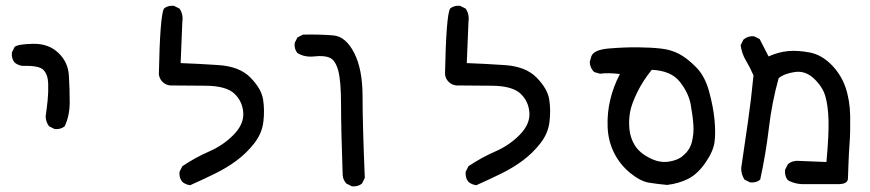

<svg xmlns="http://www.w3.org/2000/svg" viewBox="-20 -534 3040 671"><path d="M170.9 -83 151.4 -92.8Q139.6 -108.4 139.6 -127.9Q143.6 -155.3 146.5 -183.6Q149.4 -211.9 148.4 -242.2Q147.5 -272.5 132.3 -289.1Q117.2 -305.7 58.6 -303.7Q43 -305.7 31.2 -315.4Q19.5 -329.1 21.5 -350.6L31.2 -370.1Q43 -379.9 96.2 -380.9Q149.4 -381.8 183.6 -349.6Q217.8 -317.4 220.7 -270.5Q223.6 -223.6 223.6 -176.8Q223.6 -129.9 206.1 -92.8Q192.4 -81.1 170.9 -83Z M644.5 113.3Q628.9 111.3 617.2 101.6Q605.5 87.9 607.4 66.4L617.2 46.9Q662.1 16.6 711.4 -4.9Q760.7 -26.4 796.9 -63.5Q833 -100.6 830.1 -140.6Q827.1 -180.7 798.8 -207Q770.5 -233.4 700.7 -234.4Q630.9 -235.4 574.2 -235.4Q558.6 -237.3 547.9 -248Q537.1 -258.8 535.2 -274.4Q539.1 -476.6 552.7 -503.9Q566.4 -515.6 587.9 -513.7L607.4 -503.9Q621.1 -484.4 617.2 -457L611.3 -313.5Q668.9 -311.5 743.2 -306.6Q817.4 -301.8 855.5 -262.7Q893.6 -223.6 899.4 -186.5Q905.3 -149.4 900.4 -108.4Q895.5 -67.4 868.2 -32.7Q840.8 2 806.6 27.3Q772.5 52.7 730.5 73.2Q688.5 93.8 644.5 113.3Z M1210 117.2 1190.4 107.4Q1179.7 95.7 1177.7 80.1Q1171.9 -81.1 1171.9 -166Q1171.9 -251 1162.1 -287.1Q1152.3 -323.2 1132.8 -332Q1113.3 -340.8 1079.1 -336.9Q1044.9 -333 1019.5 -348.6Q1007.8 -362.3 1009.8 -383.8L1019.5 -403.3L1039.1 -413.1Q1102.5 -414.1 1145.5 -410.2Q1188.5 -406.2 1217.8 -349.1Q1247.1 -292 1247.1 -196.3Q1247.1 -100.6 1254.9 87.9L1245.1 107.4Q1231.4 119.1 1210 117.2Z M1644.5 113.3Q1628.9 111.3 1617.2 101.6Q1605.5 87.9 1607.4 66.4L1617.2 46.9Q1662.1 16.6 1711.4 -4.9Q1760.7 -26.4 1796.9 -63.5Q1833 -100.6 1830.1 -140.6Q1827.1 -180.7 1798.8 -207Q1770.5 -233.4 1700.7 -234.4Q1630.9 -235.4 1574.2 -235.4Q1558.6 -237.3 1547.9 -248Q1537.1 -258.8 1535.2 -274.4Q1539.1 -476.6 1552.7 -503.9Q1566.4 -515.6 1587.9 -513.7L1607.4 -503.9Q1621.1 -484.4 1617.2 -457L1611.3 -313.5Q1668.9 -311.5 1743.2 -306.6Q1817.4 -301.8 1855.5 -262.7Q1893.6 -223.6 1899.4 -186.5Q1905.3 -149.4 1900.4 -108.4Q1895.5 -67.4 1868.2 -32.7Q1840.8 2 1806.6 27.3Q1772.5 52.7 1730.5 73.2Q1688.5 93.8 1644.5 113.3Z M2311.5 112.3Q2279.3 109.4 2248.5 104.5Q2217.8 99.6 2182.1 70.3Q2146.5 41 2126 0Q2105.5 -41 2103.5 -90.3Q2101.6 -139.6 2112.8 -186Q2124 -232.4 2146.5 -275.4Q2102.5 -280.3 2077.1 -276.4L2056.6 -282.2Q2042 -295.9 2041 -317.4L2046.9 -337.9Q2055.7 -360.4 2109.4 -364.7Q2163.1 -369.1 2209 -368.7Q2254.9 -368.2 2290 -364.3Q2325.2 -360.4 2353 -345.7Q2380.9 -331.1 2412.1 -299.8Q2443.4 -268.6 2458 -214.8Q2472.7 -161.1 2477.1 -115.2Q2481.4 -69.3 2477.1 -37.1Q2472.7 -4.9 2445.3 34.7Q2418 74.2 2385.3 90.8Q2352.5 107.4 2311.5 112.3ZM2366.2 10.7Q2390.6 -8.8 2397.9 -37.6Q2405.3 -66.4 2403.3 -96.7Q2401.4 -127 2394 -168Q2386.7 -209 2356 -248Q2325.2 -287.1 2257.8 -290Q2227.5 -252.9 2207.5 -212.4Q2187.5 -171.9 2182.1 -143.1Q2176.8 -114.3 2179.7 -83Q2182.6 -51.8 2198.7 -25.9Q2214.8 0 2250 18.1Q2285.2 36.1 2317.9 30.8Q2350.6 25.4 2366.2 10.7Z M2795.9 109.4Q2760.7 111.3 2733.4 95.7Q2721.7 82 2723.6 59.6L2733.4 40Q2749 26.4 2772.5 28.3L2868.2 32.2Q2877 -63.5 2875.5 -114.3Q2874 -165 2864.3 -198.2Q2854.5 -231.4 2824.2 -259.8Q2793.9 -288.1 2756.8 -282.2Q2719.7 -276.4 2701.2 -260.7Q2677.7 -176.8 2667 -85.9Q2656.2 4.9 2636.7 93.8Q2623 105.5 2601.6 103.5L2582 93.8Q2570.3 76.2 2570.3 53.7Q2582 -26.4 2593.8 -107.4Q2605.5 -188.5 2613.3 -270.5Q2601.6 -297.9 2586.9 -322.3Q2572.3 -346.7 2568.4 -376L2578.1 -395.5Q2593.8 -409.2 2615.2 -407.2L2634.8 -397.5L2666 -336.9Q2701.2 -352.5 2734.9 -355.5Q2768.6 -358.4 2809.6 -350.6Q2850.6 -342.8 2884.8 -308.6Q2918.9 -274.4 2934.6 -229.5Q2950.2 -184.6 2951.2 -128.9Q2952.1 -73.2 2949.2 -34.2Q2946.3 4.9 2945.3 37.1Q2944.3 69.3 2943.4 90.3Q2942.4 111.3 2903.3 109.4Z"/></svg>

Font: JasonHandwriting4
Style: Regular
Weight: 400
Version: Version 1.01.21